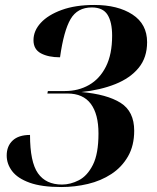

<svg xmlns="http://www.w3.org/2000/svg" viewBox="-20 -744 634 774"><path d="M227 10Q148 10 99.5 -7.5Q51 -25 29 -54Q7 -83 7 -117Q7 -155 31 -177.5Q55 -200 101 -200Q101 -91 133 -45.5Q165 0 230 0Q264 0 298 -17.5Q332 -35 354.5 -79.5Q377 -124 377 -206Q377 -284 346 -325.5Q315 -367 252 -367H171L173 -377H242Q296 -377 339 -401.5Q382 -426 407 -475.5Q432 -525 432 -600Q432 -655 413.5 -684.5Q395 -714 350 -714Q292 -714 264.5 -667Q237 -620 222 -513Q175 -513 145 -529Q115 -545 115 -582Q115 -620 144.5 -652Q174 -684 229 -704Q284 -724 360 -724Q455 -724 514 -685.5Q573 -647 573 -574Q573 -512 539 -470.5Q505 -429 445 -405Q385 -381 308 -373Q411 -364 466 -329.5Q521 -295 521 -217Q521 -157 496 -113.5Q471 -70 429 -42.5Q387 -15 334.5 -2.5Q282 10 227 10Z"/></svg>

Font: Noto Serif Display SemiCondensed
Style: Bold Italic
Weight: 700
Width: 4
Italic angle: -12°
Designer: Monotype Design Team
Foundry: Monotype Imaging Inc.
Version: Version 2.009